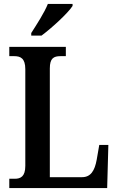

<svg xmlns="http://www.w3.org/2000/svg" viewBox="-20 -951 597 971"><path d="M138 -784V-771H190C244 -811 325 -886 347 -921V-931H222C204 -886 166 -828 138 -784ZM27 0H522L528 -218H482L469 -143C459 -88 439 -55 395 -55H232V-605C232 -656 251 -667 286 -667H313V-714H27V-667H52C84 -667 108 -656 108 -601V-112C108 -58 84 -47 55 -47H27Z"/></svg>

Font: Noto Serif Tamil Condensed SemiBold
Style: Italic
Weight: 600
Width: 3
Italic angle: -12°
Designer: Indian Type Foundry, Tom Grace, and the Monotype Design Team
Foundry: Monotype Imaging Inc.
Version: Version 2.003